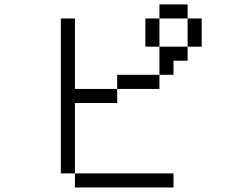

<svg xmlns="http://www.w3.org/2000/svg" viewBox="-20 -832 1040 852"><path d="M750 0V-62.5H312.5V0ZM312.5 -62.5V-375H500V-437.5H312.5V-750H250V-62.5ZM500 -437.5H687.5V-500H500ZM687.5 -500H750V-562.5H812.5V-625H687.5Q687.5 -625 687.5 -500ZM687.5 -625Q687.5 -625 687.5 -750H625Q625 -750 625 -625ZM812.5 -625H875Q875 -625 875 -750H812.5Q812.5 -750 812.5 -625ZM687.5 -750H812.5V-812.5H687.5Z"/></svg>

Font: CalcUnifontExMono
Style: Regular
Weight: 500
Version: Version 15.0.06